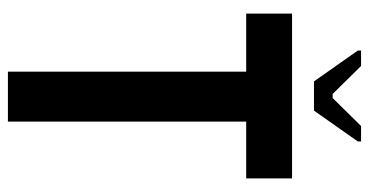

<svg xmlns="http://www.w3.org/2000/svg" viewBox="-238 -672 910 473"><g transform="rotate(90 216.5 -435.0)"><path d="M419 -700V-587H279V0H156V-587H13V-700ZM180 -754 104 -862V-870H142L211 -800H221L290 -870H328V-862L252 -754Z"/></g></svg>

Font: Phudu Medium
Style: Regular
Weight: 500
Version: Version 1.005;gftools[0.9.23]